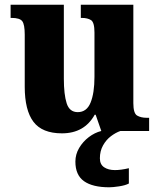

<svg xmlns="http://www.w3.org/2000/svg" viewBox="-20 -556 678 815"><path d="M243 10Q159 10 122 -39Q85 -88 85 -188V-409Q85 -452 74.5 -466Q64 -480 29 -480H25V-536H251V-222Q251 -155 263 -117.5Q275 -80 310 -80Q348 -80 364.5 -120.5Q381 -161 381 -230V-418Q381 -461 366.5 -470.5Q352 -480 326 -480H323V-536H546V-118Q546 -75 562 -65.5Q578 -56 603 -56H613V0H410L386 -69H382Q338 10 243 10ZM444 239Q373 239 336.5 213Q300 187 300 130Q300 99 316 72Q332 45 357 26Q382 7 410 0H491Q471 7 451 22Q431 37 417.5 61Q404 85 404 116Q404 142 422 154Q440 166 468 166Q493 166 527 158V223Q512 231 485.5 235Q459 239 444 239Z"/></svg>

Font: Noto Serif Myanmar SemiCondensed ExtraBold
Style: Regular
Weight: 800
Width: 4
Designer: Ben Mitchell and the Monotype Design Team
Foundry: Monotype Imaging Inc.
Version: Version 2.106; ttfautohint (v1.8.4.7-5d5b)